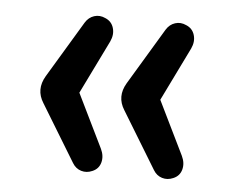

<svg xmlns="http://www.w3.org/2000/svg" viewBox="-37 -488 530 446"><g transform="rotate(5 228.5 -265.0)"><path d="M146.7 -101.4 65.8 -234.3Q46.7 -264.6 65.8 -296.9L145.1 -428.9Q152.9 -441.5 165.8 -445.6Q178.7 -449.7 191.9 -443.5Q206.8 -437.4 211.3 -422.2Q215.8 -407 208.1 -390.5L147 -265.6L208.1 -140.5Q216.2 -123.7 212 -108.4Q207.8 -93.2 192.9 -87.1Q179.7 -81.3 166.9 -85.2Q154.1 -89.1 146.7 -101.4ZM335.4 -101.4 254.5 -234.3Q235.4 -264.6 254.5 -296.9L333.8 -428.9Q341.6 -441.5 354.5 -445.6Q367.4 -449.7 380.6 -443.5Q395.5 -437.4 400 -422.2Q404.5 -407 396.8 -390.5L335.7 -265.6L396.8 -140.5Q404.9 -123.7 400.7 -108.4Q396.5 -93.2 381.6 -87.1Q368.4 -81.3 355.6 -85.2Q342.8 -89.1 335.4 -101.4Z"/></g></svg>

Font: SN Pro Thin
Style: Regular
Weight: 200
Designer: Tobias Whetton
Foundry: Supernotes
Version: Version 1.003;Glyphs 3.3 (3324)